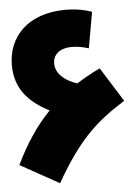

<svg xmlns="http://www.w3.org/2000/svg" viewBox="-52 -730 589 808"><g transform="rotate(-5 242.0 -326.5)"><path d="M169 36C268 -136 340 -206 468 -286L377 -431C341 -414 308 -395 278 -376C231 -391 188 -422 188 -468C188 -501 212 -531 268 -531C289 -531 314 -527 339 -519L366 -671C336 -681 302 -689 255 -689C97 -689 10 -597 10 -476C10 -381 62 -318 152 -273C95 -214 47 -143 5 -55Z"/></g></svg>

Font: Noto Sans Arabic UI Bk
Style: Regular
Weight: 900
Designer: Monotype Design Team, Nadine Chahine and Nizar Qandah
Foundry: Monotype Imaging Inc.
Version: Version 2.010